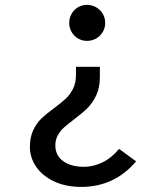

<svg xmlns="http://www.w3.org/2000/svg" viewBox="-20 -533 655 774"><path d="M404.1 -440.5Q404.1 -421 394.4 -404.4Q384.6 -387.7 367.7 -377.9Q350.8 -368.2 330.8 -368.2Q310.8 -368.2 294.4 -377.9Q277.9 -387.7 268.5 -404.4Q259 -421 259 -440.5Q259 -460.5 268.5 -477.2Q277.9 -493.8 294.4 -503.6Q310.8 -513.3 330.8 -513.3Q350.8 -513.3 367.7 -503.6Q384.6 -493.8 394.4 -477.2Q404.1 -460.5 404.1 -440.5ZM382.6 -222.6Q382.6 -179.5 367.7 -148.2Q352.8 -116.9 332.1 -96.7Q311.3 -76.4 277.9 -51.3Q252.3 -31.8 237.4 -18.5Q222.6 -5.1 212.8 12.8Q203.1 30.8 203.1 53.3Q203.1 93.8 234.9 116.7Q266.7 139.5 317.9 139.5Q355.9 139.5 393.1 121.5Q430.3 103.6 460 67.2L528.7 117.4Q441 220.5 307.7 220.5Q245.1 220.5 197.9 198.2Q150.8 175.9 125.6 139Q100.5 102.1 100.5 60Q100.5 20.5 113.8 -7.9Q127.2 -36.4 146.7 -55.1Q166.2 -73.8 198.5 -97.4Q228.2 -119.5 245.4 -135.6Q262.6 -151.8 274.4 -175.1Q286.2 -198.5 286.2 -230.3V-263.6H382.6Z"/></svg>

Font: Fira Code Fixed Retina
Style: Regular
Weight: 450
Monospace: yes
Designer: Carrois Corporate, Edenspiekermann AG, Nikita Prokopov
Foundry: Carrois Corporate, Edenspiekermann AG, Nikita Prokopov
Version: Version 5.002